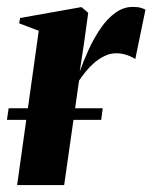

<svg xmlns="http://www.w3.org/2000/svg" viewBox="-26 -535 440 555"><path d="M23.5 0 86 -446 29.5 -467.5 32 -483 209.5 -514.5 229 -498 217 -411 204.5 -328.5Q216 -360.5 231.2 -393.5Q246.5 -426.5 265.5 -454Q284.5 -481.5 307.8 -498.2Q331 -515 357.5 -515Q373 -515 381.8 -512.2Q390.5 -509.5 394.5 -507L365 -364Q361.5 -368 344.8 -374.5Q328 -381 310 -381Q292.5 -381 276.5 -373.2Q260.5 -365.5 246.8 -353.8Q233 -342 222 -328.2Q211 -314.5 202.5 -302L159.5 0ZM271 -222 266.5 -188.5H-6L-1 -222Z"/></svg>

Font: Merriweather 144pt
Style: Bold Italic
Weight: 700
Italic angle: -7.8°
Version: Version 2.101